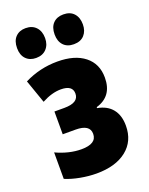

<svg xmlns="http://www.w3.org/2000/svg" viewBox="-146 -842 717 927"><g transform="rotate(-20 213.0 -378.5)"><path d="M187 10Q147 10 104 2Q61 -6 28 -20V-156Q95 -125 158 -125Q236 -125 236 -176Q236 -224 163 -224H97V-341H148Q222 -341 222 -388Q222 -431 162 -431Q116 -431 64 -403L22 -523Q102 -563 192 -563Q281 -563 331.5 -523Q382 -483 382 -412Q382 -316 296 -291V-286Q346 -277 372 -244.5Q398 -212 398 -159Q398 -80 341.5 -35Q285 10 187 10ZM32 -690Q32 -727 51.5 -747Q71 -767 103 -767Q137 -767 156.5 -746Q176 -725 176 -690Q176 -656 156.5 -635Q137 -614 103 -614Q71 -614 51.5 -634Q32 -654 32 -690ZM225 -690Q225 -727 244.5 -747Q264 -767 297 -767Q332 -767 351 -746Q370 -725 370 -690Q370 -656 351 -635Q332 -614 297 -614Q263 -614 244 -634.5Q225 -655 225 -690Z"/></g></svg>

Font: Noto Sans ExtraCondensed Black
Style: Regular
Weight: 900
Width: 2
Designer: Monotype Design Team
Foundry: Monotype Imaging Inc.
Version: Version 2.013; ttfautohint (v1.8.4.7-5d5b)